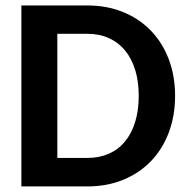

<svg xmlns="http://www.w3.org/2000/svg" viewBox="-20 -668 670 688"><path d="M607.4 -324.7Q607.4 -253.4 585 -193.6Q562.5 -133.8 521.2 -90.8Q480 -47.9 421.9 -23.9Q363.8 0 293 0H56.6V-648.4H293Q363.8 -648.4 421.9 -624.5Q480 -600.6 521.2 -557.6Q562.5 -514.6 585 -455.1Q607.4 -395.5 607.4 -324.7ZM477.1 -324.7Q477.1 -376.5 464.4 -417.5Q451.7 -458.5 428 -487.3Q404.3 -516.1 370.1 -531.5Q335.9 -546.9 293 -546.9H185.5V-102.1H293Q335.9 -102.1 370.1 -117.2Q404.3 -132.3 428 -161.1Q451.7 -189.9 464.4 -231.2Q477.1 -272.5 477.1 -324.7Z"/></svg>

Font: Carlito
Style: Bold
Weight: 700
Designer: Lukasz Dziedzic
Foundry: tyPoland Lukasz Dziedzic
Version: Version 1.104